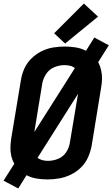

<svg xmlns="http://www.w3.org/2000/svg" viewBox="-25 -1006 635 1085"><path d="M78 59 125 -16Q151 -2 182 3Q213 8 244 8Q277 8 310.5 2Q344 -4 376 -19.5Q408 -35 433.5 -60.5Q459 -86 473 -118Q487 -150 493 -183L546 -508Q551 -534 551.5 -559.5Q552 -585 546.5 -609.5Q541 -634 530 -655L590 -750L508 -794L461 -719Q434 -733 403 -738Q372 -743 341 -743Q308 -743 274.5 -737.5Q241 -732 209 -716Q177 -700 151.5 -674.5Q126 -649 112 -617Q98 -585 93 -552L39 -227Q35 -201 34 -175.5Q33 -150 38.5 -126Q44 -102 56 -81L-5 15ZM169 -260 214 -535Q219 -563 236.5 -589Q254 -615 282.5 -626.5Q311 -638 339 -638Q355 -638 370.5 -634.5Q386 -631 398 -621ZM246 -97Q230 -97 214.5 -101Q199 -105 187 -114L416 -476L370 -201Q366 -172 349 -146Q332 -120 303.5 -108.5Q275 -97 246 -97ZM343 -760 529 -912 449 -986 281 -818Z"/></svg>

Font: Iosevka Sparkle Oblique
Style: Bold
Weight: 700
Italic angle: -9°
Designer: Belleve Invis
Foundry: Belleve Invis
Version: Version 4.5.0; ttfautohint (v1.8.3)